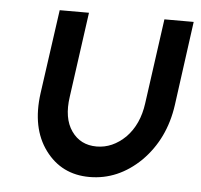

<svg xmlns="http://www.w3.org/2000/svg" viewBox="-43 -544 628 601"><g transform="rotate(5 271.0 -244.0)"><path d="M121 -500 84 -236Q69 -126 120 -57Q171 12 259 12Q349 12 420 -57Q491 -128 506 -236L542 -500H450L413 -233Q404 -166 364 -125Q323 -85 273 -85Q222 -85 194 -125Q166 -165 176 -233L213 -500Z"/></g></svg>

Font: Unageo
Style: Medium-Italic
Weight: 500
Designer: Richard Sepsi
Foundry: Richard Sepsi
Version: Version 2.000